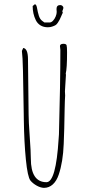

<svg xmlns="http://www.w3.org/2000/svg" viewBox="-20 -889 431 924"><path d="M152.3 -792Q160.2 -775.9 175 -766.8Q189.9 -757.8 210 -757.8Q222.7 -757.8 231.4 -761.2Q241.7 -764.6 247.3 -768.1Q252.9 -771.5 258.3 -779.8Q263.7 -787.6 266.8 -793.9Q270 -800.3 274.4 -810.5Q277.3 -817.9 279.3 -821.8Q281.2 -825.7 282.2 -827.6L279.8 -835L282.7 -842.3Q285.2 -848.6 285.2 -850.6Q285.2 -856.4 280.5 -860.6Q275.9 -864.7 270 -864.7Q252 -864.7 252 -845.7Q252 -841.8 252.4 -838.9Q252.9 -835.4 252.9 -831.5Q252.9 -821.8 248 -809.8Q243.2 -797.9 235.1 -789.3Q227.1 -780.8 218.8 -780.8H193.8L183.1 -788.6Q172.4 -796.4 167 -813.2Q161.6 -830.1 157.7 -853Q154.8 -867.7 147.9 -868.7L137.2 -859.9Q137.2 -822.8 152.3 -792ZM262.7 -48.8Q283.2 -109.4 286.6 -195.8Q289.6 -262.7 291 -360.8Q292 -410.6 293.5 -429.2Q293.5 -435.1 293 -439.5Q292.5 -443.8 292.5 -449.2Q292.5 -458.5 294.9 -488.8Q297.4 -519 297.4 -528.8Q297.4 -532.2 296.4 -535.2Q302.7 -559.1 302.7 -637.2Q302.7 -664.6 300.3 -671.9Q297.4 -678.2 285.6 -678.2Q268.6 -678.2 268.6 -667L269.5 -658.2L270.5 -648.9Q270.5 -486.8 263.7 -242.2L262.2 -221.7Q249.5 -12.2 203.6 -12.2Q128.4 -12.2 128.4 -126Q128.4 -157.7 123 -231.9Q117.7 -306.2 117.7 -337.9L114.7 -603Q114.7 -655.3 91.8 -658.2L85.4 -644Q88.9 -617.7 90.6 -547.4Q92.3 -477.1 94.2 -343.3L94.7 -311Q96.2 -204.6 104.5 -121.1Q112.8 -37.6 126.5 -20Q138.2 -5.9 156.7 4.4Q175.3 14.6 191.4 15.1Q215.8 15.1 234.1 -1.5Q252.4 -18.1 262.7 -48.8Z"/></svg>

Font: Amatica SC
Style: Regular
Weight: 400
Designer: Vernon Adams, Ben Nathan
Foundry: newtypography
Version: Version 2.001